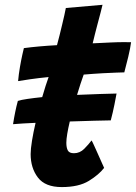

<svg xmlns="http://www.w3.org/2000/svg" viewBox="-20 -736 552 780"><path d="M403 -54Q382 -26.5 341 -1.2Q300 24 231 24Q163.5 24 134 -14.8Q104.5 -53.5 104.5 -110Q104.5 -130.5 110 -164.5Q115.5 -198.5 124.5 -237Q98.5 -236 75 -234.5Q51.5 -233 33 -231.5Q37 -257.5 41.8 -280.8Q46.5 -304 52.5 -326Q66 -330.5 92 -334.2Q118 -338 151.5 -341.5Q165.5 -390 177.5 -423Q137 -419 102 -414Q67 -409 53.5 -406.5Q56 -434.5 61 -463.5Q66 -492.5 70.8 -514Q75.5 -535.5 77 -540.5Q107 -544.5 140.8 -547.5Q174.5 -550.5 211.5 -552.5Q222.5 -593 232.5 -636Q237 -654.5 241.2 -673.2Q245.5 -692 247.5 -703.5L396.5 -716.5Q395.5 -711.5 389.2 -687Q383 -662.5 374.5 -631.5Q370.5 -616 365.8 -597.8Q361 -579.5 356.5 -560Q373 -560.5 395.5 -561.8Q418 -563 431 -563.5Q463 -565 485 -564.8Q507 -564.5 512.5 -564.5Q509.5 -540.5 501 -505Q492.5 -469.5 485 -442Q480.5 -442 452.5 -441Q424.5 -440 397.5 -438.5Q379.5 -437.5 358.2 -436Q337 -434.5 320 -433Q307 -397 293 -350.5Q344.5 -353 388 -354.2Q431.5 -355.5 453.5 -356Q451.5 -344 445 -311.5Q438.5 -279 430 -247Q407 -246.5 362 -245.5Q317 -244.5 263.5 -242.5Q257 -215 253.2 -192.5Q249.5 -170 249.5 -156Q249.5 -136 255.5 -124.8Q261.5 -113.5 280.5 -113.5Q304.5 -113.5 322.5 -131.8Q340.5 -150 352 -165.5Q355 -161 362.2 -145Q369.5 -129 378.2 -109.5Q387 -90 394 -74Q401 -58 403 -54Z"/></svg>

Font: Grandstander
Style: Bold Italic
Weight: 700
Italic angle: -15°
Designer: Tyler Finck
Foundry: Etcetera Type Co
Version: Version 1.200; ttfautohint (v1.8.3)